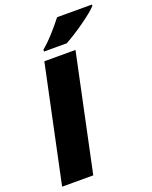

<svg xmlns="http://www.w3.org/2000/svg" viewBox="-168 -1017 873 1106"><g transform="rotate(-20 268.5 -463.5)"><path d="M16.1 0 167 -713.9H357.9L207 0ZM184.6 -767.1V-778.3Q219.2 -806.6 257.1 -848.9Q294.9 -891.1 322.8 -927.2H536.6V-919.9Q525.9 -906.7 500.2 -886Q474.6 -865.2 442.6 -842.5Q410.6 -819.8 378.9 -799.8Q347.2 -779.8 323.7 -767.1Z"/></g></svg>

Font: Open Sans ExtraBold
Style: Italic
Weight: 800
Italic angle: -12°
Designer: Monotype Design Team
Foundry: Monotype Imaging Inc.
Version: Version 3.000; ttfautohint (v1.8.4)